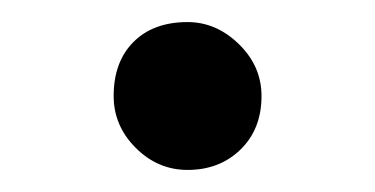

<svg xmlns="http://www.w3.org/2000/svg" viewBox="-20 -142 340 174"><path d="M150 12Q123 12 103 -8Q83 -28 83 -55Q83 -86 101 -104Q119 -122 150 -122Q176 -122 196.5 -102Q217 -82 217 -55Q217 -25 198 -6.5Q179 12 150 12Z"/></svg>

Font: ABeeZee
Style: Regular
Weight: 400
Designer: Anja Meiners
Foundry: Anja Meiners
Version: Version 1.003; ttfautohint (v1.8.3)